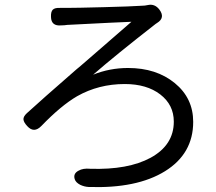

<svg xmlns="http://www.w3.org/2000/svg" viewBox="-20 -750 903 802"><path d="M350 31Q332 30 315 22Q296 12 292 -2Q285 -25 308 -37Q327 -48 357 -45Q515 -40 609 -91Q706 -144 706 -242Q706 -312 649.5 -355.5Q593 -399 501 -399Q392 -399 302 -348Q235 -309 153 -224Q122 -192 94 -223Q79 -239 78 -251Q77 -263 92 -277Q152 -332 299 -460Q311 -470 317 -475Q343 -497 392 -540Q500 -633 529 -659Q508 -658 439 -655Q292 -648 261 -646Q257 -645 248.5 -644.5Q240 -644 236 -644Q194 -640 193 -679Q192 -701 200.5 -709.5Q209 -718 231 -717Q244 -717 257 -717Q300 -717 411 -720Q529 -723 572 -726Q585 -726 598 -729Q626 -735 645 -711Q672 -676 636 -654Q635 -653 633 -652Q631 -651 630 -650Q462 -519 369 -438Q438 -466 515 -466Q633 -466 710 -403Q787 -340 787 -241Q787 -108 669.5 -35Q552 38 350 31Z"/></svg>

Font: GenSenRounded TW R
Style: Regular
Weight: 400
Version: Version 1.501;PS 1;hotconv 16.6.51;makeotf.lib2.5.65220